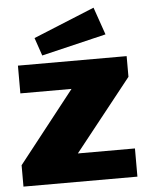

<svg xmlns="http://www.w3.org/2000/svg" viewBox="-54 -797 638 841"><g transform="rotate(-5 265.5 -377.0)"><path d="M15 -94 262 -408H37V-530H515V-439L265 -124H516V0H15ZM431 -633 147 -565 120 -644 389 -754Z"/></g></svg>

Font: Morrison Black
Style: Regular
Weight: 900
Designer: Pablo Impallari, Rodrigo Fuenzalida (Modified by Dan O. Williams)
Version: Version 0.03;June 6, 2019;FontCreator 11.5.0.2425 64-bit; tt